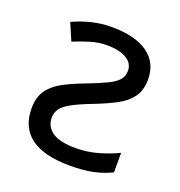

<svg xmlns="http://www.w3.org/2000/svg" viewBox="-106 -637 692 738"><g transform="rotate(20 239.5 -268.0)"><path d="M227 -546Q325 -546 376.5 -509Q428 -472 428 -404Q428 -360 408 -332Q388 -304 351 -284Q314 -264 262 -244Q210 -224 181 -208Q152 -192 141 -176Q130 -160 130 -140Q130 -104 160 -82.5Q190 -61 257 -61Q304 -61 350 -74.5Q396 -88 427 -104V-24Q396 -8 355.5 1Q315 10 259 10Q45 10 45 -148Q45 -191 64 -219.5Q83 -248 119 -268Q155 -288 206 -307Q258 -327 288 -341.5Q318 -356 331 -371.5Q344 -387 344 -409Q344 -439 315.5 -456.5Q287 -474 233 -474Q202 -474 168.5 -464Q135 -454 101 -440L71 -510Q109 -527 147.5 -536.5Q186 -546 227 -546Z"/></g></svg>

Font: Noto IKEA Simplified Chinese
Style: Regular
Weight: 400
Designer: Monotype Design Team
Foundry: Monotype Imaging Inc.
Version: Version 1.100